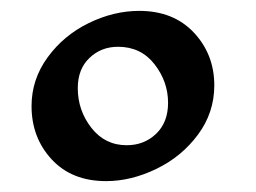

<svg xmlns="http://www.w3.org/2000/svg" viewBox="-20 -903 471 353"><path d="M374 -746Q374 -696 344 -655.5Q314 -615 267.5 -592.5Q221 -570 175 -570Q112 -570 75 -610Q38 -650 38 -708Q38 -757 67.5 -797.5Q97 -838 143 -860.5Q189 -883 236 -883Q299 -883 336.5 -843Q374 -803 374 -746ZM123 -741Q123 -700 148 -668Q173 -636 213 -636Q245 -636 267 -657Q289 -678 289 -714Q289 -753 264 -785Q239 -817 197 -817Q166 -817 144.5 -796.5Q123 -776 123 -741Z"/></svg>

Font: Inknut Antiqua Medium
Style: Regular
Weight: 500
Designer: Claus Eggers Sørensen
Foundry: Claus Eggers Sørensen
Version: Version 1.003; ttfautohint (v1.8.2) -l 8 -r 50 -G 200 -x 14 